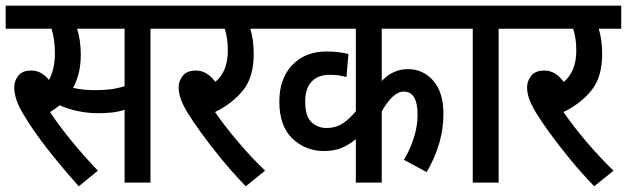

<svg xmlns="http://www.w3.org/2000/svg" viewBox="-20 -642 2204 675"><path d="M509 -541V0H418V-256Q396 -249 373.5 -246.5Q351 -244 325 -244Q287 -244 251 -252Q215 -260 190 -272Q174 -259 156 -248Q189 -198 234 -143.5Q279 -89 324 -42L257 13Q191 -61 143.5 -122.5Q96 -184 66 -234Q46 -266 38 -290.5Q30 -315 30 -335Q30 -357 44 -375.5Q58 -394 90 -394Q109 -394 124 -385.5Q139 -377 152 -361Q173 -398 173 -456Q173 -504 161 -541H0V-622H591V-541ZM314 -325Q344 -325 368 -328Q392 -331 418 -339V-541H251Q257 -523 260.5 -499.5Q264 -476 264 -450Q264 -413 256.5 -384Q249 -355 237 -333Q255 -329 274.5 -327Q294 -325 314 -325Z M912 -42 844 13Q797 -36 756.5 -85.5Q716 -135 685.5 -177.5Q655 -220 638 -248Q621 -277 614.5 -297Q608 -317 608 -335Q608 -357 622.5 -375.5Q637 -394 669 -394Q708 -394 737 -354Q781 -391 781 -464Q781 -508 770 -541H578V-622H939V-541H860Q865 -525 868.5 -502.5Q872 -480 872 -452Q872 -371 834.5 -324.5Q797 -278 736 -248Q769 -200 816 -144.5Q863 -89 912 -42Z M1585 -541H1322V-357Q1361 -399 1414 -399Q1468 -399 1503.5 -358Q1539 -317 1539 -241Q1539 -138 1480 -37L1400 -80Q1421 -115 1434.5 -156Q1448 -197 1448 -239Q1448 -320 1399 -320Q1380 -320 1360 -301.5Q1340 -283 1322 -250V0H1231V-153Q1209 -134 1182 -122.5Q1155 -111 1119 -111Q1054 -111 1008 -155Q962 -199 962 -285Q962 -366 1007.5 -413.5Q1053 -461 1128 -461Q1150 -461 1170.5 -458.5Q1191 -456 1205 -452L1198 -371Q1171 -379 1139 -379Q1098 -379 1075.5 -355Q1053 -331 1053 -285Q1053 -233 1075 -212.5Q1097 -192 1128 -192Q1160 -192 1184 -207.5Q1208 -223 1231 -251V-541H926V-622H1585Z M1733 -541V0H1642V-541H1573V-622H1816V-541Z M2137 -42 2069 13Q2022 -36 1981.5 -85.5Q1941 -135 1910.5 -177.5Q1880 -220 1863 -248Q1846 -277 1839.5 -297Q1833 -317 1833 -335Q1833 -357 1847.5 -375.5Q1862 -394 1894 -394Q1933 -394 1962 -354Q2006 -391 2006 -464Q2006 -508 1995 -541H1803V-622H2164V-541H2085Q2090 -525 2093.5 -502.5Q2097 -480 2097 -452Q2097 -371 2059.5 -324.5Q2022 -278 1961 -248Q1994 -200 2041 -144.5Q2088 -89 2137 -42Z"/></svg>

Font: Noto Sans Devanagari UI Condensed Medium
Style: Regular
Weight: 500
Width: 3
Designer: Jelle Bosma - Monotype Design Team
Foundry: Monotype Imaging Inc.
Version: Version 2.003